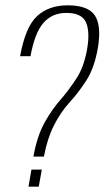

<svg xmlns="http://www.w3.org/2000/svg" viewBox="-20 -700 393 721"><path d="M105.5 -112H145Q157 -178 182 -228Q207 -278 242 -316.5Q273 -350 303.8 -397.2Q334.5 -444.5 347.5 -520Q361.5 -603 336.5 -641.5Q311.5 -680 234 -680Q163.5 -680 119.5 -639.8Q75.5 -599.5 55.5 -489H94.5Q110.5 -577 143.2 -614.2Q176 -651.5 229 -651.5Q287.5 -651.5 303 -615.8Q318.5 -580 307 -515Q295.5 -449.5 268.5 -407.8Q241.5 -366 214.5 -334Q176 -291.5 147.5 -240Q119 -188.5 105.5 -112ZM98 -63 87 1H125.5L137 -63Z"/></svg>

Font: Anybody SemiCondensed ExtraLight
Style: Italic
Weight: 250
Width: 4
Italic angle: -10°
Version: Version 1.113;gftools[0.9.25]